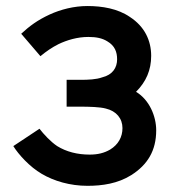

<svg xmlns="http://www.w3.org/2000/svg" viewBox="-20 -598 578 634"><path d="M50 -486.5 113.5 -412.5C132.3 -428.1 152.1 -441.7 172.9 -452.1C201 -465.6 235.4 -476 271.9 -476C297.9 -476 317.7 -471.9 334.4 -461.5C359.4 -446.9 366.7 -426 366.7 -402.1C366.7 -375 352.1 -351 317.7 -342.7C297.9 -335.4 270.8 -334.4 245.8 -334.4H200V-245.8H245.8C274 -245.8 310.4 -244.8 329.2 -239.6C364.6 -231.3 384.4 -206.3 384.4 -175C384.4 -145.8 370.8 -120.8 343.8 -104.2C324 -92.7 303.1 -87.5 276 -87.5C235.4 -87.5 199 -96.9 168.8 -115.6C146.9 -130.2 124 -155.2 110.4 -172.9L24 -115.6C40.6 -88.5 78.1 -46.9 117.7 -24C158.3 0 211.5 15.6 268.8 15.6C317.7 15.6 368.8 8.3 413.5 -19.8C467.7 -54.2 495.8 -101 495.8 -167.7C495.8 -214.6 472.9 -268.8 429.2 -294.8C462.5 -328.1 479.2 -366.7 479.2 -413.5C479.2 -464.6 457.3 -510.4 409.4 -541.7C368.8 -569.8 316.7 -578.1 268.8 -578.1C224 -578.1 180.2 -566.7 143.8 -550C103.1 -531.2 77.1 -511.5 50 -486.5Z"/></svg>

Font: Manrope Semibold
Style: Regular
Weight: 600
Width: 4
Designer: Michael Sharanda
Foundry: Michael Sharanda
Version: Version 2.000;PS 002.000;hotconv 1.0.88;makeotf.lib2.5.64775